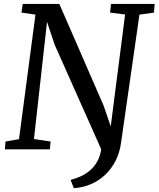

<svg xmlns="http://www.w3.org/2000/svg" viewBox="-20 -763 810 981"><path d="M357.1 198.4 340.7 156.1Q368.9 149.2 394.6 137Q420.3 124.8 441.5 106.2Q462.7 87.6 477.2 61.4Q491.7 35.1 497.2 0L259.2 -534.7L220.3 -651.4L153.5 -52.7L238.4 -40L234.8 0H4.9L8.2 -40L77.1 -52L161.2 -688.3L89.6 -698.6L96.2 -743H283.1L509.4 -223.4L545.8 -117.5L619.2 -689L542.4 -698.6L547.4 -743H770.2L766.6 -698.6L692.5 -688.3L598.2 -31.9Q591.1 18.2 570.2 59.1Q549.3 100 517.3 130.2Q485.3 160.4 444.7 177.8Q404 195.2 357.1 198.4Z"/></svg>

Font: Merriweather 7pt Light
Style: Italic
Weight: 300
Italic angle: -7.8°
Designer: Eben Sorkin
Foundry: Eben Sorkin
Version: Version 2.200;gftools[0.9.31]